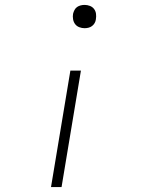

<svg xmlns="http://www.w3.org/2000/svg" viewBox="-20 -558 640 783"><path d="M325 -443Q314 -443 303.5 -447Q293 -451 286.5 -459.5Q280 -468 278 -479.5Q276 -491 278 -502Q280 -510 284 -517.5Q288 -525 294.5 -529.5Q301 -534 309 -536Q317 -538 325 -538Q336 -538 346.5 -534Q357 -530 363.5 -521.5Q370 -513 371.5 -502Q373 -491 371 -479Q370 -471 366 -464Q362 -457 355.5 -452Q349 -447 341 -445Q333 -443 325 -443ZM188 205 267 -270H310L231 205Z"/></svg>

Font: Iosevka Curly Slab XLtEx
Style: Italic
Weight: 200
Width: 7
Italic angle: -9°
Monospace: yes
Designer: Belleve Invis
Foundry: Belleve Invis
Version: Version 11.1.0; ttfautohint (v1.8.3)